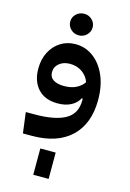

<svg xmlns="http://www.w3.org/2000/svg" viewBox="-148 -864 783 1160"><g transform="rotate(15 243.5 -284.0)"><path d="M57.6 0 41 -129.4H97.2Q223.1 -129.4 287.8 -165.8Q352.5 -202.1 352.5 -286.1V-296.9H346.2Q329.6 -265.6 295.4 -247.6Q261.2 -229.5 211.9 -229.5Q132.3 -229.5 89.1 -276.9Q45.9 -324.2 45.9 -402.3Q45.9 -461.4 69.3 -506.8Q92.8 -552.2 133.8 -577.9Q174.8 -603.5 226.6 -603.5Q287.6 -603.5 336.9 -567.6Q386.2 -531.7 415.3 -466.3Q444.3 -400.9 444.3 -312.5Q444.3 -164.6 358.6 -82.3Q272.9 0 113.3 0ZM346.2 -397.9Q333.5 -434.6 300.8 -457.3Q268.1 -480 225.1 -480Q184.1 -480 157.7 -458.5Q131.3 -437 131.3 -403.3Q131.3 -372.1 156 -356.4Q180.7 -340.8 222.2 -340.8Q268.6 -340.8 300 -357.4Q331.5 -374 346.2 -397.9ZM182.6 225.1V60.5H278.8V225.1ZM229.5 -659.7Q199.7 -659.7 179.2 -679.7Q158.7 -699.7 158.7 -727.5Q158.7 -754.9 179.2 -774.7Q199.7 -794.4 229.5 -794.4Q258.3 -794.4 278.6 -774.7Q298.8 -754.9 298.8 -727.5Q298.8 -699.7 278.6 -679.7Q258.3 -659.7 229.5 -659.7Z"/></g></svg>

Font: Inter Semi Bold
Style: Regular
Weight: 600
Designer: Rasmus Andersson
Foundry: rsms
Version: Version 4.000;git-e0f93cc